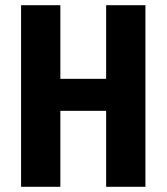

<svg xmlns="http://www.w3.org/2000/svg" viewBox="-20 -718 640 738"><path d="M388 0H539V-698H388V-415H212V-698H61V0H212V-292H388Z"/></svg>

Font: IBM Plex Mono
Style: Bold
Weight: 700
Monospace: yes
Designer: Mike Abbink, Paul van der Laan, Pieter van Rosmalen
Foundry: Bold Monday
Version: Version 2.004